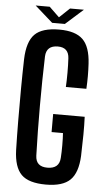

<svg xmlns="http://www.w3.org/2000/svg" viewBox="-61 -961 543 1007"><g transform="rotate(5 210.0 -457.5)"><path d="M220 8Q129 8 90.5 -30.5Q52 -69 49 -158Q47 -232 46.5 -315Q46 -398 46.5 -481Q47 -564 49 -637Q52 -730 91 -769Q130 -808 220 -808Q305 -808 344 -770Q383 -732 388 -643Q392 -577 388 -511H280Q282 -545 282 -586.5Q282 -628 280 -662Q277 -719 220 -719Q160 -719 157 -662Q153 -537 153 -400.5Q153 -264 157 -139Q159 -81 220 -81Q283 -81 286 -139Q288 -168 288 -204.5Q288 -241 286 -269H226V-364H392Q394 -322 393.5 -269Q393 -216 391 -158Q387 -69 347.5 -30.5Q308 8 220 8ZM85 -923H159L212 -872L266 -923H339L246 -840H179Z"/></g></svg>

Font: Big Shoulders Display
Style: Bold
Weight: 700
Designer: Patric King
Foundry: XO Type Co
Version: Version 1.000; ttfautohint (v1.8.2)